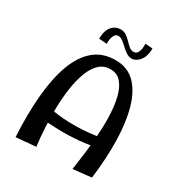

<svg xmlns="http://www.w3.org/2000/svg" viewBox="-218 -1112 1196 1271"><g transform="rotate(30 380.0 -476.0)"><path d="M518.8 1Q523.8 -32 531.2 -85.2Q538.8 -138.5 545.2 -203.6Q551.8 -268.8 554.2 -337.5Q556.8 -406.2 551.2 -470.5Q545.8 -534.8 530 -585.6Q514.2 -636.5 484.5 -666.8Q454.8 -697 408 -697Q357 -697 322.2 -663.2Q287.5 -629.5 266.4 -572.4Q245.2 -515.2 234.9 -443.2Q224.5 -371.2 223 -293.8Q221.5 -216.2 225.9 -142Q230.2 -67.8 238.5 -6.5L87.2 7Q77.8 -161 89.8 -302.5Q101.8 -444 138.9 -548Q176 -652 242.2 -709Q308.5 -766 407.8 -766Q498.5 -766 556.5 -708.5Q614.5 -651 643.8 -548Q673 -445 676.1 -308.5Q679.2 -172 659.2 -14ZM136.5 -189.8 170.5 -278.8Q231 -264.2 289.4 -259.1Q347.8 -254 402.9 -255.6Q458 -257.2 509.2 -263Q560.5 -268.8 606.2 -277L615.5 -209.5Q544.2 -191.5 466.6 -184.2Q389 -177 306.4 -179.1Q223.8 -181.2 136.5 -189.8ZM300.8 -829.5 240.8 -834.2Q240.8 -879.2 254.2 -906.8Q267.8 -934.2 289.2 -946.8Q310.8 -959.2 334.5 -959.2Q360.2 -959.2 379.2 -946Q398.2 -932.8 413.9 -915.8Q429.5 -898.8 445.8 -885.5Q462 -872.2 480.5 -872.2Q503.5 -872.2 514 -895.8Q524.5 -919.2 522.5 -958.5L578.8 -954.5Q578.8 -908.8 564 -880.5Q549.2 -852.2 529.1 -839.8Q509 -827.2 492.5 -827.2Q469.5 -827.2 449.9 -840.5Q430.2 -853.8 412.2 -870.8Q394.2 -887.8 377 -901Q359.8 -914.2 342 -914.2Q321.5 -914.2 310.6 -891.1Q299.8 -868 300.8 -829.5Z"/></g></svg>

Font: Marhey Light
Style: Regular
Weight: 300
Designer: Nur Syamsi & Bustanul Arifin
Foundry: Namelatype
Version: Version 1.000